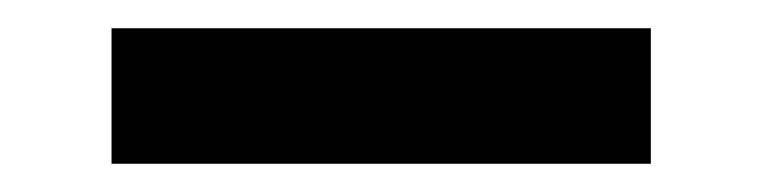

<svg xmlns="http://www.w3.org/2000/svg" viewBox="-20 -408 540 136"><path d="M59 -292V-388H441V-292Z"/></svg>

Font: Iosevka Algr
Style: Bold
Weight: 700
Monospace: yes
Designer: Belleve Invis
Foundry: Belleve Invis
Version: Version 26.0.2; ttfautohint (v1.8.3)